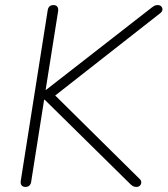

<svg xmlns="http://www.w3.org/2000/svg" viewBox="-20 -731 661 757"><path d="M80 6Q70 6 65 -0.5Q60 -7 62 -19L168 -690Q171 -711 191 -711Q201 -711 206 -704.5Q211 -698 209 -686L160 -377H162L578 -701Q586 -707 590.5 -709Q595 -711 602 -711Q611 -711 616 -705.5Q621 -700 620.5 -693Q620 -686 613 -680L178 -339L183 -369L530 -26Q537 -20 537 -12.5Q537 -5 532 0.5Q527 6 517 6Q510 6 504.5 3Q499 0 493 -6L156 -338H154L103 -15Q100 6 80 6Z"/></svg>

Font: Nunito Variable Extra Light
Style: Italic
Weight: 200
Italic angle: -9°
Designer: Vernon Adams
Foundry: Vernon Adams
Version: Version 3.602